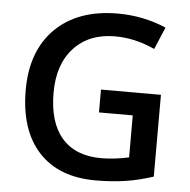

<svg xmlns="http://www.w3.org/2000/svg" viewBox="-52 -776 831 838"><g transform="rotate(5 363.0 -357.0)"><path d="M386.2 -387.2H648.9V-28.8Q584.5 -7.8 525.1 1Q465.8 9.8 397 9.8Q234.9 9.8 147 -86.2Q59.1 -182.1 59.1 -356.9Q59.1 -529.3 158.2 -626.7Q257.3 -724.1 431.2 -724.1Q543 -724.1 643.1 -681.2L602.1 -584Q515.1 -624 428.2 -624Q314 -624 247.6 -552.2Q181.2 -480.5 181.2 -356Q181.2 -225.1 241 -157Q300.8 -88.9 413.1 -88.9Q469.7 -88.9 534.2 -103V-287.1H386.2Z"/></g></svg>

Font: f1_46825          
Style: Regular
Weight: 600
Foundry: Ascender Corporation
Version: Version 1.10